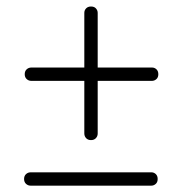

<svg xmlns="http://www.w3.org/2000/svg" viewBox="-20 -648 557 590"><path d="M56 -420Q56 -429.5 62 -435Q68 -440.5 76.5 -440.5H447Q455 -440.5 460.8 -435Q466.5 -429.5 466.5 -420Q466.5 -410 460.5 -404.8Q454.5 -399.5 447 -399.5H76Q68 -399.5 62 -405Q56 -410.5 56 -420ZM259.6 -217.5Q250.1 -217.5 244.6 -223.5Q239.1 -229.5 239.1 -238V-608.5Q239.1 -616.5 244.6 -622.2Q250.1 -628 259.6 -628Q269.7 -628 274.9 -622Q280.2 -616 280.2 -608.5V-237.5Q280.2 -229.5 274.7 -223.5Q269.2 -217.5 259.6 -217.5ZM54 -98Q54 -107.5 60 -113Q66 -118.5 74.5 -118.5H445Q453 -118.5 458.8 -113Q464.5 -107.5 464.5 -98Q464.5 -88 458.5 -82.8Q452.5 -77.5 445 -77.5H74Q66 -77.5 60 -83Q54 -88.5 54 -98Z"/></svg>

Font: Fraunces 72pt S000
Style: Bold
Weight: 700
Version: Version 1.000; ttfautohint (v1.8.3)